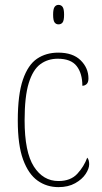

<svg xmlns="http://www.w3.org/2000/svg" viewBox="-20 -758 417 788"><path d="M220 10Q172 10 134.5 -16.5Q97 -43 75 -102.5Q53 -162 53 -263Q53 -370 74 -431Q95 -492 132 -517Q169 -542 219 -542Q279 -542 311 -510.5Q343 -479 343 -436Q343 -420 335.5 -413Q328 -406 318 -406Q318 -457 294.5 -487Q271 -517 217 -517Q176 -517 145.5 -494.5Q115 -472 98 -417Q81 -362 81 -264Q81 -134 119 -74.5Q157 -15 220 -15Q270 -15 297.5 -45Q325 -75 338 -111Q346 -102 346 -84Q346 -66 331.5 -44Q317 -22 288.5 -6Q260 10 220 10ZM220 -658Q210 -658 204 -666Q198 -674 198 -698Q198 -721 204 -729.5Q210 -738 220 -738Q231 -738 237 -729.5Q243 -721 243 -698Q243 -674 237 -666Q231 -658 220 -658Z"/></svg>

Font: Noto Serif Ethiopic Condensed Thin
Style: Regular
Weight: 100
Width: 3
Designer: Monotype Design Team
Foundry: Monotype Imaging Inc.
Version: Version 2.102; ttfautohint (v1.8.4.7-5d5b)